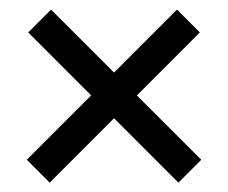

<svg xmlns="http://www.w3.org/2000/svg" viewBox="-20 -481 478 402"><path d="M401.4 -146.5 353.5 -98.6 218.8 -233.4 84 -98.6 36.1 -146.5 170.9 -281.2 39.1 -413.1 86.9 -460.9 218.8 -329.1 350.6 -460.9 398.4 -413.1 266.6 -281.2Z"/></svg>

Font: Sudo
Style: Bold
Weight: 700
Monospace: yes
Designer: Jens Kutilek
Foundry: Jens Kutilek
Version: Version 0.040